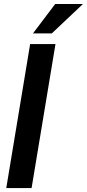

<svg xmlns="http://www.w3.org/2000/svg" viewBox="-20 -950 439 970"><path d="M260.3 -727.5 139.6 0H11.7L132.3 -727.5ZM146.5 -781.2 258.8 -929.7H398.9L241.7 -781.2Z"/></svg>

Font: Inter Display Semi Bold
Style: Italic
Weight: 600
Italic angle: -9.39999°
Designer: Rasmus Andersson
Foundry: rsms
Version: Version 4.000;git-4fc901f